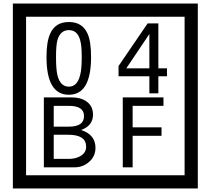

<svg xmlns="http://www.w3.org/2000/svg" viewBox="-20 -980 1195 1090"><path d="M1103 90H53V-960H1103ZM1028 15V-885H128V15ZM497 -656Q497 -442 371 -442Q244 -442 244 -656Q244 -744 265 -789Q294 -855 371 -855Q448 -855 477 -789Q497 -745 497 -656ZM444 -656Q444 -723 435 -752Q420 -809 371 -809Q322 -809 306 -752Q298 -723 298 -656Q298 -587 306 -553Q322 -488 371 -488Q419 -488 435 -554Q444 -587 444 -656ZM928 -547H879V-450H828V-547H653V-605L818 -847H879V-592H928ZM828 -592V-787L697 -592ZM522 -141Q522 -93 486.5 -61.5Q451 -30 403 -30H229V-427H388Q439 -427 471 -404Q508 -378 508 -329Q508 -266 440 -242Q522 -216 522 -141ZM457 -321Q457 -379 372 -379H285V-261H371Q457 -261 457 -321ZM469 -147Q469 -215 368 -215H285V-78H371Q408 -78 435 -93Q469 -112 469 -147ZM908 -379H733V-257H897V-209H733V-30H677V-427H908Z"/></svg>

Font: Unicode BMP Fallback SIL
Style: Regular
Weight: 400
Foundry: NRSI, SIL International
Version: Version 5.1 Based on Unicode 5.1